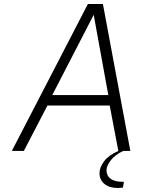

<svg xmlns="http://www.w3.org/2000/svg" viewBox="-20 -754 710 959"><path d="M419 -734H494L631 0H571L528 -227H217L99 0H39ZM521 -279 448 -680 241 -279ZM477 111Q477 82 500 51.5Q523 21 571 0H595Q555 19 533.5 46.5Q512 74 512 97Q512 124 532.5 139Q553 154 593 154H599L594 183Q578 185 569 185Q526 185 501.5 164.5Q477 144 477 111Z"/></svg>

Font: Exo Light
Style: Italic
Weight: 300
Italic angle: -9°
Designer: Natanael Gama
Foundry: Natanael Gama
Version: Version 1.500; ttfautohint (v1.6)